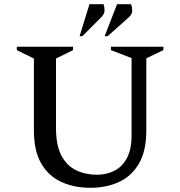

<svg xmlns="http://www.w3.org/2000/svg" viewBox="-20 -882 856 912"><path d="M409 10Q332 10 271 -18Q210 -46 175.5 -106Q141 -166 141 -263V-604L60 -644V-660H327V-644L246 -604V-274Q246 -191 272 -142.5Q298 -94 342 -73Q386 -52 441 -52Q485 -52 522.5 -70.5Q560 -89 582.5 -130.5Q605 -172 605 -239V-606L507 -644V-660H756V-644L675 -605V-263Q675 -166 640.5 -106Q606 -46 546 -18Q486 10 409 10ZM358 -710 405 -862H472Q477 -847 476.5 -831Q476 -815 460 -799L371 -710ZM477 -710 536 -862H603Q608 -847 608 -830.5Q608 -814 591 -799L491 -710Z"/></svg>

Font: Spectral Medium
Style: Regular
Weight: 500
Designer: Jean-Baptiste Levee
Foundry: Production Type
Version: Version 2.001